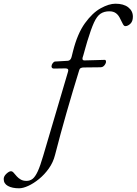

<svg xmlns="http://www.w3.org/2000/svg" viewBox="-214 -726 737 1036"><path d="M-111 290Q-148 290 -171 277.5Q-194 265 -194 240Q-194 225 -179.5 211.5Q-165 198 -155 198Q-147 198 -140 206.5Q-133 215 -123 226Q-114 236 -101.5 243Q-89 250 -71 250Q-52 250 -38 239Q-24 228 -10.5 199Q3 170 19 115L153 -339Q159 -357 139 -357L77 -356Q70 -356 67 -359.5Q64 -363 64 -368Q64 -376 70 -384.5Q76 -393 83 -394L153 -398Q167 -400 172 -418L180 -450Q204 -545 244.5 -601Q285 -657 329.5 -681.5Q374 -706 409 -706Q453 -706 478 -686.5Q503 -667 503 -636Q503 -611 489.5 -598Q476 -585 462 -585Q455 -585 449 -596.5Q443 -608 435 -624Q426 -644 412 -654.5Q398 -665 376 -665Q348 -665 328.5 -652Q309 -639 293 -604Q277 -569 257 -503Q251 -484 246.5 -466.5Q242 -449 236 -429Q234 -422 232.5 -418Q231 -414 231 -409Q231 -404 234 -402Q237 -400 241 -400Q271 -400 298.5 -401.5Q326 -403 351 -403Q358 -403 358 -392Q358 -388 354.5 -381Q351 -374 344.5 -368.5Q338 -363 329 -363L238 -362Q228 -362 221.5 -358.5Q215 -355 213 -346Q178 -233 145 -118Q112 -3 83 110Q73 150 49.5 183Q26 216 -3.5 240Q-33 264 -61.5 277Q-90 290 -111 290Z"/></svg>

Font: EB Garamond
Style: Italic
Weight: 400
Italic angle: -17.2°
Designer: Georg Duffner and Octavio Pardo
Foundry: Georg Duffner
Version: Version 1.001